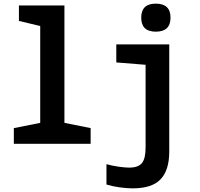

<svg xmlns="http://www.w3.org/2000/svg" viewBox="-20 -790 1100 1055"><path d="M56 0V-86L201 -115V-647L84 -675V-760H334V-115L478 -86V0ZM836 -616Q756 -616 756 -693Q756 -770 836 -770Q917 -770 917 -693Q917 -616 836 -616ZM709 245Q677 245 637.5 239.5Q598 234 565 224V112Q596 121 632 126Q668 131 690 131Q740 131 760 106Q780 81 780 21V-434L619 -447V-546H910V43Q910 145 862.5 195Q815 245 709 245Z"/></svg>

Font: Noto Sans Mono Condensed
Style: Bold
Weight: 700
Width: 3
Designer: Monotype Design Team
Foundry: Monotype Imaging Inc.
Version: Version 2.014